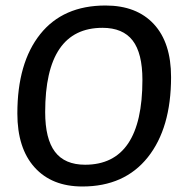

<svg xmlns="http://www.w3.org/2000/svg" viewBox="-20 -669 658 697"><path d="M363 -649Q476 -649 538.5 -581.5Q601 -514 601 -389Q601 -204 516.5 -98Q432 8 279 8Q168 8 105.5 -61.5Q43 -131 43 -257Q43 -441 126 -545Q209 -649 363 -649ZM352 -568Q144 -568 144 -262Q144 -165 179.5 -118Q215 -71 289 -71Q497 -71 497 -379Q497 -476 461.5 -522Q426 -568 352 -568Z"/></svg>

Font: Alegreya Sans Medium
Style: Italic
Weight: 500
Italic angle: -7°
Designer: Juan Pablo del Peral
Foundry: Huerta Tipografica
Version: Version 2.007